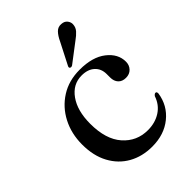

<svg xmlns="http://www.w3.org/2000/svg" viewBox="-201 -759 861 861"><g transform="rotate(-45 230.0 -328.0)"><path d="M434 -342.5Q434 -320.5 420 -305.8Q406 -291 383 -291Q359.5 -291 346.5 -305Q333.5 -319 333.5 -343V-364.5Q333.5 -398.5 311 -419Q288.5 -439.5 249.5 -439.5Q193.5 -439.5 158.5 -390.2Q123.5 -341 123.5 -259Q123.5 -160 169.8 -107.8Q216 -55.5 286.5 -55.5Q333 -55.5 367.5 -77.8Q402 -100 416 -141.5Q422.5 -150.5 428.5 -150.5Q436.5 -150.5 436 -138.5Q426 -72 375 -30.8Q324 10.5 248 10.5Q185 10.5 136.2 -17Q87.5 -44.5 59.8 -95.8Q32 -147 32 -218.5Q32 -287.5 60.8 -343Q89.5 -398.5 141 -431.2Q192.5 -464 261.5 -464Q342.5 -464 388.2 -428.2Q434 -392.5 434 -342.5ZM288.5 -614.5Q300.5 -640.5 314.5 -654.8Q328.5 -669 348.5 -667Q367 -666 376.5 -653.5Q386 -641 384.5 -627.5Q383.5 -610 371.5 -596.5Q359.5 -583 341 -570L251 -501.5Q242 -496.5 236.5 -501.5Q232 -505.5 237.5 -515Z"/></g></svg>

Font: Fraunces 72pt S000
Style: Regular
Weight: 400
Version: Version 1.000; ttfautohint (v1.8.3)